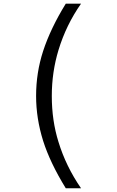

<svg xmlns="http://www.w3.org/2000/svg" viewBox="-20 -879 626 1026"><path d="M331.5 -859.4Q331.5 -859.4 413.1 -859.4Q333.5 -746.1 292.5 -611.3Q256.8 -493.7 256.8 -366.2Q256.8 -234.4 292.5 -120.6Q332.5 10.3 413.1 127H331.5Q247.6 -9.3 210.4 -126.5Q172.9 -246.6 172.9 -366.2Q172.9 -490.7 210.4 -606Q250 -727.1 331.5 -859.4Z"/></svg>

Font: Consola Mono
Style: Book
Weight: 400
Monospace: yes
Designer: Wojciech Kalinowski "wmk69" (wmk69@o2.pl)
Foundry: Wojciech Kalinowski "wmk69" (wmk69@o2.pl)
Version: Version 2.1.0